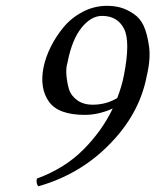

<svg xmlns="http://www.w3.org/2000/svg" viewBox="-20 -630 536 662"><path d="M384.3 -292Q399.9 -332.5 407.2 -370.1Q430.2 -487.3 407.5 -531.2Q384.8 -575.2 332 -575.2Q293.9 -575.2 261 -534.2Q228 -493.2 212.9 -415Q207 -396 209 -371.1Q210.9 -346.2 217.5 -323.5Q224.1 -300.8 245.6 -284.9Q267.1 -269 299.8 -269Q346.2 -269 384.3 -292ZM368.7 -255.9Q319.3 -233.9 272.9 -233.9Q181.2 -233.9 148.7 -279.5Q116.2 -325.2 129.9 -397Q136.7 -431.2 154.3 -467Q171.9 -502.9 198.5 -535.4Q225.1 -567.9 264.6 -588.9Q304.2 -609.9 349.1 -609.9Q374 -609.9 395.5 -604Q417 -598.1 440.4 -582.5Q463.9 -566.9 475.8 -540Q487.8 -513.2 493.9 -470Q500 -426.8 485.8 -367.2Q460 -232.4 350.1 -125Q252 -27.8 112.8 12.2Q104 5.4 106.9 -14.2Q202.1 -48.8 266.8 -113.5Q331.5 -178.2 368.7 -255.9Z"/></svg>

Font: Linux Libertine
Style: Italic
Weight: 400
Italic angle: -12°
Designer: Philipp H. Poll
Foundry: Philipp H. Poll
Version: Version 5.1.6 ; ttfautohint (v0.9)